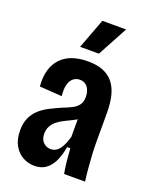

<svg xmlns="http://www.w3.org/2000/svg" viewBox="-142 -822 718 911"><g transform="rotate(20 217.0 -366.5)"><path d="M146 12Q115 12 87.5 -2.5Q60 -17 42.5 -47.5Q25 -78 25 -124Q25 -161 37.5 -188Q50 -215 71 -233.5Q92 -252 119.5 -266Q147 -280 177 -293Q203 -303 222.5 -313Q242 -323 253 -338.5Q264 -354 264 -379Q264 -396 258.5 -411Q253 -426 241 -436Q229 -446 210 -446Q193 -446 179 -436Q165 -426 158 -403.5Q151 -381 155 -343L42 -351Q38 -397 48 -432.5Q58 -468 81 -492.5Q104 -517 138 -529Q172 -541 217 -541Q263 -541 294.5 -528Q326 -515 346 -489.5Q366 -464 375 -427Q384 -390 384 -341V-192Q384 -165 386 -130.5Q388 -96 391 -61.5Q394 -27 398 0H292Q286 -33 283 -63Q280 -93 278 -125H262Q254 -79 238.5 -48.5Q223 -18 200 -3Q177 12 146 12ZM191 -89Q205 -89 216.5 -95.5Q228 -102 236.5 -114Q245 -126 252 -142.5Q259 -159 264 -178V-293L296 -294Q286 -280 270.5 -270Q255 -260 237 -251.5Q219 -243 201.5 -234Q184 -225 170 -213.5Q156 -202 147 -186Q138 -170 138 -148Q138 -120 153.5 -104.5Q169 -89 191 -89ZM252 -593H157L214 -745H334Z"/></g></svg>

Font: Bricolage Grotesque Condensed SemiBold
Style: Regular
Weight: 600
Width: 3
Designer: Mathieu Triay
Foundry: Atelier Triay
Version: Version 1.000;gftools[0.9.30]